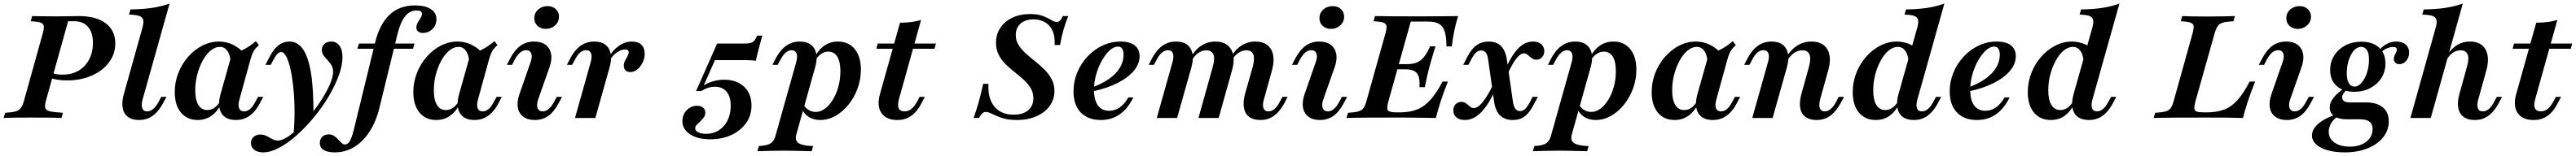

<svg xmlns="http://www.w3.org/2000/svg" viewBox="-41 -661 14392 874"><path d="M-21 0 -12.1 -29Q27.4 -31.5 47.2 -37.1Q66.9 -42.7 76.6 -57.3Q86.3 -71.8 93.5 -98.4L197.6 -472.6Q205.6 -500.8 203.6 -514.9Q201.6 -529 184.7 -534.7Q167.7 -540.3 130.6 -541.9L138.7 -571Q153.2 -570.2 171.8 -570.2Q190.3 -570.2 214.9 -569.8Q239.5 -569.4 271.8 -569.4Q306.5 -569.4 330.6 -569.8Q354.8 -570.2 371.4 -570.6Q387.9 -571 398.4 -571Q496 -571 549.6 -530.6Q603.2 -490.3 603.2 -417.7Q603.2 -358.9 568.1 -311.7Q533.1 -264.5 471.8 -237.5Q410.5 -210.5 333.1 -210.5Q306.5 -210.5 281.9 -214.1Q257.3 -217.7 236.3 -225L243.5 -254Q254.8 -249.2 271.8 -246Q288.7 -242.7 308.1 -242.7Q359.7 -242.7 397.6 -264.9Q435.5 -287.1 456.9 -327.4Q478.2 -367.7 478.2 -421Q478.2 -478.2 451.2 -510.1Q424.2 -541.9 375 -541.9H339.5L216.1 -98.4Q208.1 -71 211.7 -56.9Q215.3 -42.7 237.9 -37.5Q260.5 -32.3 310.5 -29L302.4 0Q275 -1.6 231 -2Q187.1 -2.4 130.6 -2.4Q82.3 -2.4 44.4 -2Q6.5 -1.6 -21 0Z M736.3 11.3Q696.8 11.3 673.4 -6.5Q650 -24.2 644.4 -56.9Q638.7 -89.5 650.8 -133.1L754 -502.4Q762.9 -533.1 759.3 -549.2Q755.6 -565.3 737.1 -571.8Q718.5 -578.2 679.8 -579L687.9 -608.1Q755.6 -608.9 808.9 -616.9Q862.1 -625 906.5 -641.1L756.5 -106.5Q747.6 -74.2 753.6 -55.6Q759.7 -37.1 781.5 -37.1Q799.2 -37.1 814.9 -50.4Q830.6 -63.7 845.2 -90.3L859.7 -118.5H889.5L871 -84.7Q854.8 -54 835.1 -32.7Q815.3 -11.3 791.1 0Q766.9 11.3 736.3 11.3Z M1063.7 11.3Q1004 11.3 969.8 -30.6Q935.5 -72.6 935.5 -144.4Q935.5 -200.8 955.2 -251.6Q975 -302.4 1009.7 -342.3Q1044.4 -382.3 1089.1 -405.2Q1133.9 -428.2 1182.3 -428.2Q1222.6 -428.2 1258.5 -411.3Q1294.4 -394.4 1324.2 -362.1L1247.6 -314.5Q1245.2 -354.8 1229 -376.6Q1212.9 -398.4 1187.9 -398.4Q1161.3 -398.4 1136.7 -378.2Q1112.1 -358.1 1092.7 -323.4Q1073.4 -288.7 1061.7 -245.2Q1050 -201.6 1050 -154.8Q1050 -100.8 1067.7 -72.6Q1085.5 -44.4 1116.9 -44.4Q1138.7 -44.4 1157.3 -57.3Q1175.8 -70.2 1191.9 -96.8L1198.4 -85.5Q1175.8 -37.9 1141.9 -13.3Q1108.1 11.3 1063.7 11.3ZM1277.4 11.3Q1219.4 11.3 1196 -27Q1172.6 -65.3 1191.1 -133.1L1254 -356.5Q1294.4 -369.4 1327.4 -387.5Q1360.5 -405.6 1388.7 -430.6L1405.6 -408.1Q1393.5 -397.6 1385.1 -387.1Q1376.6 -376.6 1370.6 -362.9Q1364.5 -349.2 1358.9 -329L1297.6 -106.5Q1287.9 -73.4 1294.8 -55.2Q1301.6 -37.1 1323.4 -37.1Q1335.5 -37.1 1346.8 -43.5Q1358.1 -50 1367.7 -62.1Q1377.4 -74.2 1385.5 -90.3L1400.8 -118.5H1429.8L1410.5 -81.5Q1395.2 -52.4 1375.8 -31.9Q1356.5 -11.3 1332.3 0Q1308.1 11.3 1277.4 11.3Z M1429.8 192.7Q1399.2 192.7 1380.2 178.6Q1361.3 164.5 1361.3 140.3Q1361.3 119.4 1376.2 106Q1391.1 92.7 1413.7 92.7Q1429 92.7 1441.5 98Q1454 103.2 1465.7 110.1Q1477.4 116.9 1488.7 121.8Q1500 126.6 1512.1 126.6Q1534.7 126.6 1566.1 106Q1597.6 85.5 1632.3 51.2Q1666.9 16.9 1700.4 -25Q1733.9 -66.9 1760.9 -110.5Q1787.9 -154 1804 -192.7Q1820.2 -231.5 1820.2 -258.1Q1820.2 -280.6 1810.9 -296Q1801.6 -311.3 1789.1 -324.2Q1776.6 -337.1 1766.9 -350.4Q1757.3 -363.7 1757.3 -381.5Q1757.3 -401.6 1771.4 -414.9Q1785.5 -428.2 1808.9 -428.2Q1838.7 -428.2 1855.6 -405.2Q1872.6 -382.3 1872.6 -341.1Q1872.6 -293.5 1851.2 -235.9Q1829.8 -178.2 1794 -118.1Q1758.1 -58.1 1712.1 -2.4Q1666.1 53.2 1616.5 97.2Q1566.9 141.1 1518.5 166.9Q1470.2 192.7 1429.8 192.7ZM1598.4 99.2Q1604.8 34.7 1604.8 -32.3Q1604.8 -99.2 1599.2 -159.3Q1593.5 -219.4 1583.5 -266.9Q1573.4 -314.5 1559.7 -341.9Q1546 -369.4 1529.8 -369.4Q1519.4 -369.4 1509.3 -359.3Q1499.2 -349.2 1486.3 -325L1471.8 -297.6H1441.9L1466.9 -345.2Q1488.7 -387.1 1515.7 -407.7Q1542.7 -428.2 1575.8 -428.2Q1622.6 -428.2 1652.4 -384.7Q1682.3 -341.1 1696.8 -250.4Q1711.3 -159.7 1710.5 -16.1Q1694.4 4 1677.8 23Q1661.3 41.9 1641.9 60.9Q1622.6 79.8 1598.4 99.2Z M1829 192.7Q1788.7 192.7 1767.3 179Q1746 165.3 1746 140.3Q1746 118.5 1759.7 105.2Q1773.4 91.9 1795.2 91.9Q1813.7 91.9 1826.2 100.8Q1838.7 109.7 1848.8 120.6Q1858.9 131.5 1867.7 139.9Q1876.6 148.4 1887.1 148.4Q1902.4 148.4 1913.3 129.8Q1924.2 111.3 1933.9 74.2L2054.8 -421.8Q2079.8 -525 2135.1 -577.8Q2190.3 -630.6 2278.2 -630.6Q2334.7 -630.6 2366.1 -610.1Q2397.6 -589.5 2397.6 -553.2Q2397.6 -521 2375.8 -498.8Q2354 -476.6 2321.8 -476.6Q2304.8 -476.6 2295.2 -484.7Q2285.5 -492.7 2285.5 -506.5Q2285.5 -521 2293.1 -534.7Q2300.8 -548.4 2308.9 -560.5Q2316.9 -572.6 2316.9 -583.9Q2316.9 -602.4 2287.1 -602.4Q2248.4 -602.4 2222.6 -569.8Q2196.8 -537.1 2180.6 -472.6L2079 -56.5Q2060.5 19.4 2024.2 75.8Q1987.9 132.3 1938.3 162.5Q1888.7 192.7 1829 192.7ZM1955.6 -387.9 1964.5 -416.9H2275L2266.9 -387.9Z M2396.8 11.3Q2337.1 11.3 2302.8 -30.6Q2268.5 -72.6 2268.5 -144.4Q2268.5 -200.8 2288.3 -251.6Q2308.1 -302.4 2342.7 -342.3Q2377.4 -382.3 2422.2 -405.2Q2466.9 -428.2 2515.3 -428.2Q2555.6 -428.2 2591.5 -411.3Q2627.4 -394.4 2657.3 -362.1L2580.6 -314.5Q2578.2 -354.8 2562.1 -376.6Q2546 -398.4 2521 -398.4Q2494.4 -398.4 2469.8 -378.2Q2445.2 -358.1 2425.8 -323.4Q2406.5 -288.7 2394.8 -245.2Q2383.1 -201.6 2383.1 -154.8Q2383.1 -100.8 2400.8 -72.6Q2418.5 -44.4 2450 -44.4Q2471.8 -44.4 2490.3 -57.3Q2508.9 -70.2 2525 -96.8L2531.5 -85.5Q2508.9 -37.9 2475 -13.3Q2441.1 11.3 2396.8 11.3ZM2610.5 11.3Q2552.4 11.3 2529 -27Q2505.6 -65.3 2524.2 -133.1L2587.1 -356.5Q2627.4 -369.4 2660.5 -387.5Q2693.5 -405.6 2721.8 -430.6L2738.7 -408.1Q2726.6 -397.6 2718.1 -387.1Q2709.7 -376.6 2703.6 -362.9Q2697.6 -349.2 2691.9 -329L2630.6 -106.5Q2621 -73.4 2627.8 -55.2Q2634.7 -37.1 2656.5 -37.1Q2668.5 -37.1 2679.8 -43.5Q2691.1 -50 2700.8 -62.1Q2710.5 -74.2 2718.5 -90.3L2733.9 -118.5H2762.9L2743.5 -81.5Q2728.2 -52.4 2708.9 -31.9Q2689.5 -11.3 2665.3 0Q2641.1 11.3 2610.5 11.3Z M2946.8 11.3Q2907.3 11.3 2882.7 -7.3Q2858.1 -25.8 2852.4 -58.5Q2846.8 -91.1 2861.3 -133.1L2922.6 -309.7Q2934.7 -341.1 2927.8 -360.5Q2921 -379.8 2898.4 -379.8Q2881.5 -379.8 2865.3 -366.5Q2849.2 -353.2 2834.7 -325.8L2820.2 -297.6H2791.1L2808.9 -332.3Q2835.5 -382.3 2867.7 -405.2Q2900 -428.2 2943.5 -428.2Q2983.9 -428.2 3008.1 -409.7Q3032.3 -391.1 3038.3 -358.5Q3044.4 -325.8 3029 -283.1L2966.9 -106.5Q2955.6 -75.8 2962.5 -56.5Q2969.4 -37.1 2991.9 -37.1Q3026.6 -37.1 3054.8 -90.3L3070.2 -118.5H3099.2L3081.5 -84.7Q3054.8 -34.7 3022.6 -11.7Q2990.3 11.3 2946.8 11.3ZM3008.9 -499.2Q2980.6 -499.2 2962.5 -516.1Q2944.4 -533.1 2944.4 -558.9Q2944.4 -587.9 2965.7 -607.3Q2987.1 -626.6 3018.5 -626.6Q3046.8 -626.6 3064.5 -610.1Q3082.3 -593.5 3082.3 -567.7Q3082.3 -538.7 3060.9 -519Q3039.5 -499.2 3008.9 -499.2Z M3171.8 0 3258.9 -310.5Q3268.5 -343.5 3261.7 -361.7Q3254.8 -379.8 3233.9 -379.8Q3216.1 -379.8 3200.4 -366.5Q3184.7 -353.2 3171 -325.8L3155.6 -297.6H3126.6L3144.4 -332.3Q3160.5 -362.9 3180.2 -384.3Q3200 -405.6 3224.6 -416.9Q3249.2 -428.2 3279 -428.2Q3319.4 -428.2 3342.3 -410.1Q3365.3 -391.9 3371.4 -359.7Q3377.4 -327.4 3365.3 -283.9L3285.5 0ZM3480.6 -257.3Q3463.7 -257.3 3454 -266.9Q3444.4 -276.6 3444.4 -291.9Q3444.4 -307.3 3451.2 -320.6Q3458.1 -333.9 3464.9 -346Q3471.8 -358.1 3471.8 -368.5Q3471.8 -383.9 3450.8 -383.9Q3429.8 -383.9 3406.5 -367.7Q3383.1 -351.6 3366.9 -324.2L3360.5 -341.1Q3385.5 -383.1 3419 -405.6Q3452.4 -428.2 3490.3 -428.2Q3524.2 -428.2 3542.7 -410.5Q3561.3 -392.7 3561.3 -360.5Q3561.3 -333.9 3549.6 -310.1Q3537.9 -286.3 3519.8 -271.8Q3501.6 -257.3 3480.6 -257.3Z M3927.4 119.4Q3880.6 119.4 3846 106.9Q3811.3 94.4 3791.5 71.4Q3771.8 48.4 3771.8 17.7Q3771.8 -18.5 3796 -43.5Q3820.2 -68.5 3854 -68.5Q3875 -68.5 3887.5 -58.1Q3900 -47.6 3900 -29.8Q3900 -14.5 3891.1 -2.4Q3882.3 9.7 3871.4 19.4Q3860.5 29 3852 38.3Q3843.5 47.6 3843.5 58.9Q3843.5 71.8 3860.5 80.2Q3877.4 88.7 3904 88.7Q3945.2 88.7 3976.2 68.5Q4007.3 48.4 4024.6 12.9Q4041.9 -22.6 4041.9 -67.7Q4041.9 -119.4 4019 -147.2Q3996 -175 3953.2 -175Q3934.7 -175 3916.5 -169.4Q3898.4 -163.7 3877.4 -150.8H3848.4L3966.1 -416.9H4118.5Q4140.3 -416.9 4153.2 -420.6Q4166.1 -424.2 4174.2 -433.9Q4182.3 -443.5 4189.5 -461.3H4218.5Q4207.3 -421 4200.4 -395.2Q4193.5 -369.4 4189.5 -352.4Q4185.5 -335.5 4182.3 -320.2Q4177.4 -321.8 4157.7 -323Q4137.9 -324.2 4111.3 -324.2H3954L3891.1 -182.3Q3914.5 -197.6 3944.8 -206Q3975 -214.5 4004.8 -214.5Q4074.2 -214.5 4116.1 -175.8Q4158.1 -137.1 4158.1 -69.4Q4158.1 -14.5 4128.2 27.8Q4098.4 70.2 4046.4 94.8Q3994.4 119.4 3927.4 119.4Z M4191.1 186.3 4199.2 157.3Q4228.2 155.6 4246.8 150Q4265.3 144.4 4276.2 131.9Q4287.1 119.4 4292.7 97.6L4407.3 -310.5Q4416.9 -344.4 4409.7 -362.1Q4402.4 -379.8 4382.3 -379.8Q4365.3 -379.8 4349.6 -366.5Q4333.9 -353.2 4319.4 -325.8L4304 -297.6H4275L4292.7 -332.3Q4308.9 -362.9 4328.6 -384.3Q4348.4 -405.6 4373 -416.9Q4397.6 -428.2 4427.4 -428.2Q4485.5 -428.2 4508.9 -389.5Q4532.3 -350.8 4513.7 -283.9L4408.9 91.1Q4402.4 113.7 4409.3 127.8Q4416.1 141.9 4438.7 148.8Q4461.3 155.6 4502.4 157.3L4494.4 186.3Q4477.4 185.5 4452 185.1Q4426.6 184.7 4397.6 183.9Q4368.5 183.1 4338.7 183.1Q4296 183.1 4255.6 184.3Q4215.3 185.5 4191.1 186.3ZM4541.9 11.3Q4506.5 11.3 4479.8 -4.8Q4453.2 -21 4441.1 -49.2L4450 -72.6Q4460.5 -54.8 4478.2 -44.4Q4496 -33.9 4516.9 -33.9Q4544.4 -33.9 4569 -52.4Q4593.5 -71 4612.9 -102.8Q4632.3 -134.7 4643.5 -175.8Q4654.8 -216.9 4654.8 -261.3Q4654.8 -315.3 4637.5 -343.5Q4620.2 -371.8 4587.1 -371.8Q4566.1 -371.8 4547.2 -358.9Q4528.2 -346 4512.9 -320.2L4506.5 -331.5Q4529 -379 4562.9 -403.6Q4596.8 -428.2 4641.1 -428.2Q4700.8 -428.2 4735.1 -385.9Q4769.4 -343.5 4769.4 -271Q4769.4 -216.1 4750.8 -165.3Q4732.3 -114.5 4700 -74.6Q4667.7 -34.7 4627 -11.7Q4586.3 11.3 4541.9 11.3Z M4972.6 11.3Q4910.5 11.3 4883.9 -28.2Q4857.3 -67.7 4875.8 -133.9L4987.9 -533.9Q5021 -533.9 5050 -537.5Q5079 -541.1 5105.6 -549.2L4982.3 -106.5Q4972.6 -71.8 4980.6 -54.4Q4988.7 -37.1 5013.7 -37.1Q5034.7 -37.1 5051.2 -50.4Q5067.7 -63.7 5083.1 -91.1L5097.6 -118.5H5126.6L5103.2 -74.2Q5089.5 -48.4 5070.6 -29Q5051.6 -9.7 5027.8 0.8Q5004 11.3 4972.6 11.3ZM4855.6 -387.9 4863.7 -416.9H5188.7L5180.6 -387.9Z M5641.1 11.3Q5591.1 11.3 5558.1 0Q5525 -11.3 5503.2 -22.6Q5481.5 -33.9 5466.9 -33.9Q5456.5 -33.9 5448 -26.2Q5439.5 -18.5 5429 0H5399.2Q5412.9 -37.9 5425.8 -82.7Q5438.7 -127.4 5452.4 -191.1H5482.3Q5477.4 -110.5 5514.9 -64.5Q5552.4 -18.5 5623.4 -18.5Q5675 -18.5 5704 -43.1Q5733.1 -67.7 5733.1 -110.5Q5733.1 -141.9 5718.1 -166.9Q5703.2 -191.9 5679.4 -213.7Q5655.6 -235.5 5629 -256.5Q5602.4 -277.4 5578.2 -301.2Q5554 -325 5539.1 -354.4Q5524.2 -383.9 5524.2 -421Q5524.2 -468.5 5548.4 -504.8Q5572.6 -541.1 5615.3 -561.7Q5658.1 -582.3 5713.7 -582.3Q5758.1 -582.3 5786.3 -571.4Q5814.5 -560.5 5832.7 -549.2Q5850.8 -537.9 5864.5 -537.9Q5873.4 -537.9 5881.5 -545.6Q5889.5 -553.2 5897.6 -571H5928.2Q5913.7 -537.1 5902 -496.4Q5890.3 -455.6 5882.3 -408.9H5851.6Q5854.8 -453.2 5841.5 -485.5Q5828.2 -517.7 5800.4 -535.1Q5772.6 -552.4 5733.9 -552.4Q5687.9 -552.4 5661.3 -528.6Q5634.7 -504.8 5634.7 -464.5Q5634.7 -433.9 5650.4 -408.9Q5666.1 -383.9 5690.7 -361.7Q5715.3 -339.5 5742.7 -317.7Q5770.2 -296 5794.8 -271.4Q5819.4 -246.8 5835.1 -217.7Q5850.8 -188.7 5850.8 -151.6Q5850.8 -104 5824.2 -67.3Q5797.6 -30.6 5750 -9.7Q5702.4 11.3 5641.1 11.3Z M6109.7 11.3Q6037.9 11.3 5997.6 -31Q5957.3 -73.4 5957.3 -149.2Q5957.3 -204.8 5978.2 -255.2Q5999.2 -305.6 6035.9 -344.8Q6072.6 -383.9 6119.8 -406Q6166.9 -428.2 6220.2 -428.2Q6271.8 -428.2 6299.2 -406.9Q6326.6 -385.5 6326.6 -346Q6326.6 -303.2 6294.4 -264.5Q6262.1 -225.8 6203.2 -196Q6144.4 -166.1 6064.5 -149.2V-172.6Q6119.4 -192.7 6158.1 -220.6Q6196.8 -248.4 6216.9 -282.7Q6237.1 -316.9 6237.1 -353.2Q6237.1 -376.6 6229 -388.3Q6221 -400 6205.6 -400Q6182.3 -400 6158.9 -378.2Q6135.5 -356.5 6115.7 -321.4Q6096 -286.3 6083.9 -243.5Q6071.8 -200.8 6071.8 -159.7Q6071.8 -100.8 6093.5 -70.6Q6115.3 -40.3 6155.6 -40.3Q6188.7 -40.3 6215.3 -58.9Q6241.9 -77.4 6263.7 -115.3H6291.9Q6261.3 -52.4 6215.7 -20.6Q6170.2 11.3 6109.7 11.3Z M7001.6 11.3Q6962.1 11.3 6938.7 -6.5Q6915.3 -24.2 6909.7 -56.9Q6904 -89.5 6915.3 -133.1L6958.9 -287.1Q6971 -333.1 6962.1 -356Q6953.2 -379 6923.4 -379Q6899.2 -379 6877.8 -364.1Q6856.5 -349.2 6839.5 -319.4L6833.1 -334.7Q6858.9 -381.5 6894.4 -404.8Q6929.8 -428.2 6973.4 -428.2Q7015.3 -428.2 7040.7 -408.1Q7066.1 -387.9 7073 -351.6Q7079.8 -315.3 7066.1 -266.1L7021.8 -106.5Q7012.1 -73.4 7018.5 -55.2Q7025 -37.1 7046.8 -37.1Q7064.5 -37.1 7080.2 -50.4Q7096 -63.7 7109.7 -90.3L7125 -118.5H7154L7136.3 -84.7Q7120.2 -54 7100.4 -32.7Q7080.6 -11.3 7056.5 0Q7032.3 11.3 7001.6 11.3ZM6422.6 0 6509.7 -310.5Q6519.4 -342.7 6512.9 -361.3Q6506.5 -379.8 6484.7 -379.8Q6467.7 -379.8 6451.6 -366.5Q6435.5 -353.2 6421.8 -325.8L6406.5 -297.6H6377.4L6395.2 -332.3Q6411.3 -362.9 6431 -384.3Q6450.8 -405.6 6475.4 -416.9Q6500 -428.2 6529.8 -428.2Q6570.2 -428.2 6593.1 -410.1Q6616.1 -391.9 6622.2 -359.7Q6628.2 -327.4 6616.1 -283.9L6536.3 0ZM6655.6 0 6735.5 -287.1Q6748.4 -333.1 6739.1 -356Q6729.8 -379 6700 -379Q6675.8 -379 6654.4 -364.1Q6633.1 -349.2 6616.1 -319.4L6609.7 -334.7Q6635.5 -381.5 6671 -404.8Q6706.5 -428.2 6750 -428.2Q6791.9 -428.2 6817.3 -408.1Q6842.7 -387.9 6850 -351.6Q6857.3 -315.3 6842.7 -266.1L6768.5 0Z M7333.9 11.3Q7294.4 11.3 7269.8 -7.3Q7245.2 -25.8 7239.5 -58.5Q7233.9 -91.1 7248.4 -133.1L7309.7 -309.7Q7321.8 -341.1 7314.9 -360.5Q7308.1 -379.8 7285.5 -379.8Q7268.5 -379.8 7252.4 -366.5Q7236.3 -353.2 7221.8 -325.8L7207.3 -297.6H7178.2L7196 -332.3Q7222.6 -382.3 7254.8 -405.2Q7287.1 -428.2 7330.6 -428.2Q7371 -428.2 7395.2 -409.7Q7419.4 -391.1 7425.4 -358.5Q7431.5 -325.8 7416.1 -283.1L7354 -106.5Q7342.7 -75.8 7349.6 -56.5Q7356.5 -37.1 7379 -37.1Q7413.7 -37.1 7441.9 -90.3L7457.3 -118.5H7486.3L7468.5 -84.7Q7441.9 -34.7 7409.7 -11.7Q7377.4 11.3 7333.9 11.3ZM7396 -499.2Q7367.7 -499.2 7349.6 -516.1Q7331.5 -533.1 7331.5 -558.9Q7331.5 -587.9 7352.8 -607.3Q7374.2 -626.6 7405.6 -626.6Q7433.9 -626.6 7451.6 -610.1Q7469.4 -593.5 7469.4 -567.7Q7469.4 -538.7 7448 -519Q7426.6 -499.2 7396 -499.2Z M7482.3 0 7491.1 -29Q7530.6 -31.5 7550 -37.1Q7569.4 -42.7 7578.6 -56.9Q7587.9 -71 7595.2 -98.4L7700 -472.6Q7708.1 -501.6 7706 -515.3Q7704 -529 7687.1 -534.7Q7670.2 -540.3 7633.9 -541.9L7641.9 -571Q7675.8 -570.2 7729.4 -569.8Q7783.1 -569.4 7856.5 -569.4Q7888.7 -569.4 7919 -569.4Q7949.2 -569.4 7979 -569.8Q8008.9 -570.2 8040.3 -570.2Q8071.8 -570.2 8106.5 -571Q8093.5 -529.8 8085.1 -488.7Q8076.6 -447.6 8071 -400.8H8041.1Q8041.1 -452.4 8031.9 -483.1Q8022.6 -513.7 8000 -527Q7977.4 -540.3 7938.7 -540.3H7841.9L7716.9 -93.5Q7705.6 -54 7714.1 -42.7Q7722.6 -31.5 7763.7 -31.5H7779.8Q7836.3 -31.5 7877 -47.6Q7917.7 -63.7 7951.6 -101.6Q7985.5 -139.5 8019.4 -204H8049.2Q8024.2 -140.3 8008.5 -91.9Q7992.7 -43.5 7982.3 0Q7941.9 -0.8 7909.7 -1.2Q7877.4 -1.6 7849.6 -2Q7821.8 -2.4 7795.6 -2.4Q7769.4 -2.4 7741.9 -2.4Q7654.8 -2.4 7589.9 -2Q7525 -1.6 7482.3 0ZM7740.3 -272.6 7748.4 -301.6H7909.7L7901.6 -272.6ZM7890.3 -172.6Q7894.4 -227.4 7876.6 -250Q7858.9 -272.6 7812.9 -272.6L7821.8 -301.6Q7853.2 -301.6 7875.8 -310.9Q7898.4 -320.2 7915.7 -341.9Q7933.1 -363.7 7950 -401.6H7979.8Q7975.8 -387.1 7970.2 -369.4Q7964.5 -351.6 7958.5 -330.6Q7952.4 -309.7 7946 -286.3Q7942.7 -274.2 7939.9 -262.5Q7937.1 -250.8 7934.3 -238.3Q7931.5 -225.8 7928.2 -210.1Q7925 -194.4 7920.2 -172.6Z M8412.1 11.3Q8366.9 11.3 8340.7 -14.5Q8314.5 -40.3 8307.3 -92.7L8274.2 -327.4Q8270.2 -354.8 8260.9 -366.5Q8251.6 -378.2 8234.7 -378.2Q8219.4 -378.2 8206.9 -366.9Q8194.4 -355.6 8180.6 -329.8L8163.7 -297.6H8134.7L8158.9 -344.4Q8182.3 -388.7 8210.5 -408.5Q8238.7 -428.2 8276.6 -428.2Q8321 -428.2 8346 -403.2Q8371 -378.2 8379 -325.8L8412.9 -89.5Q8416.9 -63.7 8426.6 -51.2Q8436.3 -38.7 8452.4 -38.7Q8467.7 -38.7 8479.8 -49.6Q8491.9 -60.5 8506.5 -87.1L8522.6 -118.5H8552.4L8527.4 -72.6Q8504 -27.4 8477.4 -8.1Q8450.8 11.3 8412.1 11.3ZM8144.4 11.3Q8114.5 11.3 8097.2 -3.2Q8079.8 -17.7 8079.8 -42.7Q8079.8 -63.7 8092.3 -77Q8104.8 -90.3 8124.2 -90.3Q8136.3 -90.3 8145.6 -85.1Q8154.8 -79.8 8162.1 -73Q8169.4 -66.1 8177 -60.9Q8184.7 -55.6 8194.4 -55.6Q8210.5 -55.6 8227.8 -71.8Q8245.2 -87.9 8265.7 -120.2Q8286.3 -152.4 8308.9 -200.8L8320.2 -174.2Q8295.2 -112.1 8266.9 -71Q8238.7 -29.8 8208.5 -9.3Q8178.2 11.3 8144.4 11.3ZM8374.2 -226.6 8361.3 -248.4Q8396.8 -339.5 8436.7 -383.9Q8476.6 -428.2 8525 -428.2Q8554 -428.2 8571 -413.3Q8587.9 -398.4 8587.9 -374.2Q8587.9 -354 8575 -340.3Q8562.1 -326.6 8543.5 -326.6Q8531.5 -326.6 8522.6 -331.9Q8513.7 -337.1 8506 -344.4Q8498.4 -351.6 8491.1 -356.9Q8483.9 -362.1 8474.2 -362.1Q8453.2 -362.1 8428.6 -329Q8404 -296 8374.2 -226.6Z M8524.2 186.3 8532.3 157.3Q8561.3 155.6 8579.8 150Q8598.4 144.4 8609.3 131.9Q8620.2 119.4 8625.8 97.6L8740.3 -310.5Q8750 -344.4 8742.7 -362.1Q8735.5 -379.8 8715.3 -379.8Q8698.4 -379.8 8682.7 -366.5Q8666.9 -353.2 8652.4 -325.8L8637.1 -297.6H8608.1L8625.8 -332.3Q8641.9 -362.9 8661.7 -384.3Q8681.5 -405.6 8706 -416.9Q8730.6 -428.2 8760.5 -428.2Q8818.5 -428.2 8841.9 -389.5Q8865.3 -350.8 8846.8 -283.9L8741.9 91.1Q8735.5 113.7 8742.3 127.8Q8749.2 141.9 8771.8 148.8Q8794.4 155.6 8835.5 157.3L8827.4 186.3Q8810.5 185.5 8785.1 185.1Q8759.7 184.7 8730.6 183.9Q8701.6 183.1 8671.8 183.1Q8629 183.1 8588.7 184.3Q8548.4 185.5 8524.2 186.3ZM8875 11.3Q8839.5 11.3 8812.9 -4.8Q8786.3 -21 8774.2 -49.2L8783.1 -72.6Q8793.5 -54.8 8811.3 -44.4Q8829 -33.9 8850 -33.9Q8877.4 -33.9 8902 -52.4Q8926.6 -71 8946 -102.8Q8965.3 -134.7 8976.6 -175.8Q8987.9 -216.9 8987.9 -261.3Q8987.9 -315.3 8970.6 -343.5Q8953.2 -371.8 8920.2 -371.8Q8899.2 -371.8 8880.2 -358.9Q8861.3 -346 8846 -320.2L8839.5 -331.5Q8862.1 -379 8896 -403.6Q8929.8 -428.2 8974.2 -428.2Q9033.9 -428.2 9068.1 -385.9Q9102.4 -343.5 9102.4 -271Q9102.4 -216.1 9083.9 -165.3Q9065.3 -114.5 9033.1 -74.6Q9000.8 -34.7 8960.1 -11.7Q8919.4 11.3 8875 11.3Z M9316.1 11.3Q9256.5 11.3 9222.2 -30.6Q9187.9 -72.6 9187.9 -144.4Q9187.9 -200.8 9207.7 -251.6Q9227.4 -302.4 9262.1 -342.3Q9296.8 -382.3 9341.5 -405.2Q9386.3 -428.2 9434.7 -428.2Q9475 -428.2 9510.9 -411.3Q9546.8 -394.4 9576.6 -362.1L9500 -314.5Q9497.6 -354.8 9481.5 -376.6Q9465.3 -398.4 9440.3 -398.4Q9413.7 -398.4 9389.1 -378.2Q9364.5 -358.1 9345.2 -323.4Q9325.8 -288.7 9314.1 -245.2Q9302.4 -201.6 9302.4 -154.8Q9302.4 -100.8 9320.2 -72.6Q9337.9 -44.4 9369.4 -44.4Q9391.1 -44.4 9409.7 -57.3Q9428.2 -70.2 9444.4 -96.8L9450.8 -85.5Q9428.2 -37.9 9394.4 -13.3Q9360.5 11.3 9316.1 11.3ZM9529.8 11.3Q9471.8 11.3 9448.4 -27Q9425 -65.3 9443.5 -133.1L9506.5 -356.5Q9546.8 -369.4 9579.8 -387.5Q9612.9 -405.6 9641.1 -430.6L9658.1 -408.1Q9646 -397.6 9637.5 -387.1Q9629 -376.6 9623 -362.9Q9616.9 -349.2 9611.3 -329L9550 -106.5Q9540.3 -73.4 9547.2 -55.2Q9554 -37.1 9575.8 -37.1Q9587.9 -37.1 9599.2 -43.5Q9610.5 -50 9620.2 -62.1Q9629.8 -74.2 9637.9 -90.3L9653.2 -118.5H9682.3L9662.9 -81.5Q9647.6 -52.4 9628.2 -31.9Q9608.9 -11.3 9584.7 0Q9560.5 11.3 9529.8 11.3Z M10109.7 11.3Q10070.2 11.3 10046.8 -6.5Q10023.4 -24.2 10017.7 -56.5Q10012.1 -88.7 10024.2 -133.1L10066.9 -287.1Q10079 -332.3 10069.8 -355.6Q10060.5 -379 10029.8 -379Q10004.8 -379 9983.1 -364.1Q9961.3 -349.2 9943.5 -318.5L9937.1 -334.7Q9963.7 -381.5 10000 -404.8Q10036.3 -428.2 10080.6 -428.2Q10144.4 -428.2 10169.8 -384.3Q10195.2 -340.3 10174.2 -266.1L10129.8 -106.5Q10121 -73.4 10127.4 -55.2Q10133.9 -37.1 10154.8 -37.1Q10172.6 -37.1 10188.3 -50.4Q10204 -63.7 10218.5 -90.3L10233.1 -118.5H10262.9L10244.4 -84.7Q10228.2 -54 10208.5 -32.7Q10188.7 -11.3 10164.5 0Q10140.3 11.3 10109.7 11.3ZM9750 0 9837.1 -310.5Q9846.8 -342.7 9840.3 -361.3Q9833.9 -379.8 9812.1 -379.8Q9794.4 -379.8 9778.6 -366.5Q9762.9 -353.2 9749.2 -325.8L9733.9 -297.6H9704.8L9722.6 -332.3Q9738.7 -362.9 9758.5 -384.3Q9778.2 -405.6 9802.8 -416.9Q9827.4 -428.2 9857.3 -428.2Q9896.8 -428.2 9920.2 -410.1Q9943.5 -391.9 9949.6 -359.7Q9955.6 -327.4 9943.5 -283.9L9863.7 0Z M10653.2 11.3Q10613.7 11.3 10590.3 -6.5Q10566.9 -24.2 10560.9 -56.9Q10554.8 -89.5 10566.9 -133.1L10671 -502.4Q10679.8 -533.1 10676.6 -549.2Q10673.4 -565.3 10655.2 -571.8Q10637.1 -578.2 10600.8 -579L10608.9 -608.1Q10675.8 -608.9 10727.8 -616.9Q10779.8 -625 10823.4 -641.1L10673.4 -106.5Q10663.7 -74.2 10670.2 -55.6Q10676.6 -37.1 10698.4 -37.1Q10715.3 -37.1 10731.5 -50.4Q10747.6 -63.7 10761.3 -90.3L10776.6 -118.5H10805.6L10787.9 -84.7Q10771.8 -54 10752 -32.7Q10732.3 -11.3 10708.1 0Q10683.9 11.3 10653.2 11.3ZM10440.3 11.3Q10380.6 11.3 10346 -30.2Q10311.3 -71.8 10311.3 -144.4Q10311.3 -200.8 10331 -251.6Q10350.8 -302.4 10385.5 -342.3Q10420.2 -382.3 10464.9 -405.2Q10509.7 -428.2 10558.1 -428.2Q10598.4 -428.2 10634.3 -411.3Q10670.2 -394.4 10700 -362.1L10623.4 -314.5Q10621 -354.8 10604.8 -376.6Q10588.7 -398.4 10563.7 -398.4Q10537.1 -398.4 10512.5 -378.2Q10487.9 -358.1 10468.5 -323.4Q10449.2 -288.7 10437.5 -245.2Q10425.8 -201.6 10425.8 -154.8Q10425.8 -100.8 10443.5 -72.6Q10461.3 -44.4 10492.7 -44.4Q10514.5 -44.4 10533.1 -57.3Q10551.6 -70.2 10567.7 -96.8L10574.2 -85.5Q10551.6 -37.1 10518.1 -12.9Q10484.7 11.3 10440.3 11.3Z M11005.6 11.3Q10933.9 11.3 10893.5 -31Q10853.2 -73.4 10853.2 -149.2Q10853.2 -204.8 10874.2 -255.2Q10895.2 -305.6 10931.9 -344.8Q10968.5 -383.9 11015.7 -406Q11062.9 -428.2 11116.1 -428.2Q11167.7 -428.2 11195.2 -406.9Q11222.6 -385.5 11222.6 -346Q11222.6 -303.2 11190.3 -264.5Q11158.1 -225.8 11099.2 -196Q11040.3 -166.1 10960.5 -149.2V-172.6Q11015.3 -192.7 11054 -220.6Q11092.7 -248.4 11112.9 -282.7Q11133.1 -316.9 11133.1 -353.2Q11133.1 -376.6 11125 -388.3Q11116.9 -400 11101.6 -400Q11078.2 -400 11054.8 -378.2Q11031.5 -356.5 11011.7 -321.4Q10991.9 -286.3 10979.8 -243.5Q10967.7 -200.8 10967.7 -159.7Q10967.7 -100.8 10989.5 -70.6Q11011.3 -40.3 11051.6 -40.3Q11084.7 -40.3 11111.3 -58.9Q11137.9 -77.4 11159.7 -115.3H11187.9Q11157.3 -52.4 11111.7 -20.6Q11066.1 11.3 11005.6 11.3Z M11631.5 11.3Q11591.9 11.3 11568.5 -6.5Q11545.2 -24.2 11539.1 -56.9Q11533.1 -89.5 11545.2 -133.1L11649.2 -502.4Q11658.1 -533.1 11654.8 -549.2Q11651.6 -565.3 11633.5 -571.8Q11615.3 -578.2 11579 -579L11587.1 -608.1Q11654 -608.9 11706 -616.9Q11758.1 -625 11801.6 -641.1L11651.6 -106.5Q11641.9 -74.2 11648.4 -55.6Q11654.8 -37.1 11676.6 -37.1Q11693.5 -37.1 11709.7 -50.4Q11725.8 -63.7 11739.5 -90.3L11754.8 -118.5H11783.9L11766.1 -84.7Q11750 -54 11730.2 -32.7Q11710.5 -11.3 11686.3 0Q11662.1 11.3 11631.5 11.3ZM11418.5 11.3Q11358.9 11.3 11324.2 -30.2Q11289.5 -71.8 11289.5 -144.4Q11289.5 -200.8 11309.3 -251.6Q11329 -302.4 11363.7 -342.3Q11398.4 -382.3 11443.1 -405.2Q11487.9 -428.2 11536.3 -428.2Q11576.6 -428.2 11612.5 -411.3Q11648.4 -394.4 11678.2 -362.1L11601.6 -314.5Q11599.2 -354.8 11583.1 -376.6Q11566.9 -398.4 11541.9 -398.4Q11515.3 -398.4 11490.7 -378.2Q11466.1 -358.1 11446.8 -323.4Q11427.4 -288.7 11415.7 -245.2Q11404 -201.6 11404 -154.8Q11404 -100.8 11421.8 -72.6Q11439.5 -44.4 11471 -44.4Q11492.7 -44.4 11511.3 -57.3Q11529.8 -70.2 11546 -96.8L11552.4 -85.5Q11529.8 -37.1 11496.4 -12.9Q11462.9 11.3 11418.5 11.3Z M11992.7 0 12001.6 -29Q12040.3 -31.5 12060.1 -37.1Q12079.8 -42.7 12089.1 -56.9Q12098.4 -71 12105.6 -98.4L12209.7 -472.6Q12217.7 -500.8 12216.1 -514.9Q12214.5 -529 12197.6 -534.7Q12180.6 -540.3 12144.4 -541.9L12152.4 -571Q12196 -568.5 12296 -568.5Q12344.4 -568.5 12383.5 -569.4Q12422.6 -570.2 12446.8 -571L12438.7 -541.9Q12402.4 -540.3 12382.3 -535.1Q12362.1 -529.8 12351.6 -515.7Q12341.1 -501.6 12333.1 -472.6L12226.6 -94.4Q12219.4 -67.7 12220.2 -54Q12221 -40.3 12233.9 -35.9Q12246.8 -31.5 12273.4 -31.5H12290.3Q12346.8 -31.5 12387.9 -47.6Q12429 -63.7 12462.5 -101.6Q12496 -139.5 12529 -204H12559.7Q12533.9 -138.7 12518.1 -90.3Q12502.4 -41.9 12491.9 0Q12450 -1.6 12402 -2Q12354 -2.4 12291.1 -2.4Q12192.7 -2.4 12117.3 -2Q12041.9 -1.6 11992.7 0Z M12736.3 11.3Q12696.8 11.3 12672.2 -7.3Q12647.6 -25.8 12641.9 -58.5Q12636.3 -91.1 12650.8 -133.1L12712.1 -309.7Q12724.2 -341.1 12717.3 -360.5Q12710.5 -379.8 12687.9 -379.8Q12671 -379.8 12654.8 -366.5Q12638.7 -353.2 12624.2 -325.8L12609.7 -297.6H12580.6L12598.4 -332.3Q12625 -382.3 12657.3 -405.2Q12689.5 -428.2 12733.1 -428.2Q12773.4 -428.2 12797.6 -409.7Q12821.8 -391.1 12827.8 -358.5Q12833.9 -325.8 12818.5 -283.1L12756.5 -106.5Q12745.2 -75.8 12752 -56.5Q12758.9 -37.1 12781.5 -37.1Q12816.1 -37.1 12844.4 -90.3L12859.7 -118.5H12888.7L12871 -84.7Q12844.4 -34.7 12812.1 -11.7Q12779.8 11.3 12736.3 11.3ZM12798.4 -499.2Q12770.2 -499.2 12752 -516.1Q12733.9 -533.1 12733.9 -558.9Q12733.9 -587.9 12755.2 -607.3Q12776.6 -626.6 12808.1 -626.6Q12836.3 -626.6 12854 -610.1Q12871.8 -593.5 12871.8 -567.7Q12871.8 -538.7 12850.4 -519Q12829 -499.2 12798.4 -499.2Z M13060.5 192.7Q13005.6 192.7 12964.1 180.6Q12922.6 168.5 12900 147.2Q12877.4 125.8 12877.4 98.4Q12877.4 64.5 12910.1 34.7Q12942.7 4.8 13004 -16.9L13019.4 -7.3Q12996.8 8.1 12983.9 30.6Q12971 53.2 12971 76.6Q12971 115.3 13003.6 137.9Q13036.3 160.5 13090.3 160.5Q13127.4 160.5 13155.6 148Q13183.9 135.5 13200 113.3Q13216.1 91.1 13216.1 62.1Q13216.1 34.7 13199.2 21Q13182.3 7.3 13146 7.3H13071.8Q13027.4 7.3 13002 -10.1Q12976.6 -27.4 12976.6 -58.9Q12976.6 -85.5 12996.8 -112.1Q13016.9 -138.7 13059.7 -167.7L13072.6 -158.9Q13058.1 -145.2 13052 -135.1Q13046 -125 13046 -115.3Q13046 -101.6 13056.9 -94.4Q13067.7 -87.1 13092.7 -87.1H13180.6Q13240.3 -87.1 13273.4 -59.3Q13306.5 -31.5 13306.5 18.5Q13306.5 69.4 13275 108.5Q13243.5 147.6 13187.9 170.2Q13132.3 192.7 13060.5 192.7ZM13113.7 -146.8Q13051.6 -146.8 13015.3 -179.4Q12979 -212.1 12979 -268.5Q12979 -314.5 13002 -350.4Q13025 -386.3 13064.5 -406.9Q13104 -427.4 13153.2 -427.4Q13216.1 -427.4 13252 -394.8Q13287.9 -362.1 13287.9 -304.8Q13287.9 -259.7 13265.3 -224.2Q13242.7 -188.7 13203.2 -167.7Q13163.7 -146.8 13113.7 -146.8ZM13115.3 -175.8Q13131.5 -175.8 13146 -188.7Q13160.5 -201.6 13171.8 -223Q13183.1 -244.4 13189.5 -271.4Q13196 -298.4 13196 -327.4Q13196 -362.1 13184.7 -380.2Q13173.4 -398.4 13152.4 -398.4Q13135.5 -398.4 13121 -386.7Q13106.5 -375 13095.6 -354.4Q13084.7 -333.9 13078.2 -307.3Q13071.8 -280.6 13071.8 -250.8Q13071.8 -214.5 13083.1 -195.2Q13094.4 -175.8 13115.3 -175.8ZM13366.1 -301.6Q13351.6 -301.6 13343.1 -309.7Q13334.7 -317.7 13334.7 -331.5Q13334.7 -341.1 13339.1 -350.4Q13343.5 -359.7 13347.6 -368.1Q13351.6 -376.6 13351.6 -383.1Q13351.6 -391.1 13346.4 -394.4Q13341.1 -397.6 13329.8 -397.6Q13312.9 -397.6 13295.2 -389.5Q13277.4 -381.5 13262.1 -366.9L13252.4 -379.8Q13272.6 -403.2 13296.8 -415.7Q13321 -428.2 13348.4 -428.2Q13381.5 -428.2 13400.8 -411.7Q13420.2 -395.2 13420.2 -366.1Q13420.2 -339.5 13404.4 -320.6Q13388.7 -301.6 13366.1 -301.6Z M13427.4 0 13567.7 -502.4Q13576.6 -532.3 13573.4 -548.4Q13570.2 -564.5 13551.6 -571.4Q13533.1 -578.2 13493.5 -579L13501.6 -608.1Q13569.4 -608.9 13622.6 -616.9Q13675.8 -625 13720.2 -641.1L13541.1 0ZM13787.1 11.3Q13747.6 11.3 13724.2 -6.5Q13700.8 -24.2 13694.8 -56.9Q13688.7 -89.5 13700.8 -133.1L13743.5 -287.1Q13756.5 -332.3 13747.2 -355.6Q13737.9 -379 13707.3 -379Q13683.9 -379 13664.1 -365.3Q13644.4 -351.6 13628.2 -324.2L13625.8 -339.5Q13650.8 -383.9 13684.3 -406Q13717.7 -428.2 13760.5 -428.2Q13822.6 -428.2 13847.2 -383.9Q13871.8 -339.5 13851.6 -266.1L13807.3 -106.5Q13797.6 -73.4 13804 -55.2Q13810.5 -37.1 13832.3 -37.1Q13850 -37.1 13865.7 -50.4Q13881.5 -63.7 13895.2 -90.3L13910.5 -118.5H13939.5L13921.8 -84.7Q13905.6 -54 13885.9 -32.7Q13866.1 -11.3 13841.9 0Q13817.7 11.3 13787.1 11.3Z M14115.3 11.3Q14053.2 11.3 14026.6 -28.2Q14000 -67.7 14018.5 -133.9L14130.6 -533.9Q14163.7 -533.9 14192.7 -537.5Q14221.8 -541.1 14248.4 -549.2L14125 -106.5Q14115.3 -71.8 14123.4 -54.4Q14131.5 -37.1 14156.5 -37.1Q14177.4 -37.1 14194 -50.4Q14210.5 -63.7 14225.8 -91.1L14240.3 -118.5H14269.4L14246 -74.2Q14232.3 -48.4 14213.3 -29Q14194.4 -9.7 14170.6 0.8Q14146.8 11.3 14115.3 11.3ZM13998.4 -387.9 14006.5 -416.9H14331.5L14323.4 -387.9Z"/></svg>

Font: Playfair 5pt SemiExpanded Light
Style: Bold Italic
Weight: 700
Italic angle: -15.6°
Version: Version 2.001;gftools[0.9.30]